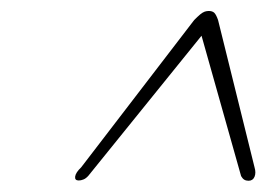

<svg xmlns="http://www.w3.org/2000/svg" viewBox="-20 -730 500 350"><path d="M368.5 -691H340L419.5 -409Q422 -404.5 425.2 -402.5Q428.5 -400.5 433 -400.5Q441 -400.5 444 -407.8Q447 -415 444 -425L377.5 -693.5Q374 -703.5 370.5 -706.8Q367 -710 360.5 -710Q357 -710 353.2 -708.8Q349.5 -707.5 345 -703.8Q340.5 -700 334 -693.5L128 -425Q118 -415.5 117 -408.2Q116 -401 123.5 -401Q127.5 -401 132 -402.8Q136.5 -404.5 141 -409.5Z"/></svg>

Font: Fraunces Thin
Style: Italic
Weight: 250
Italic angle: -16°
Version: Version 1.000;[b76b70a41]